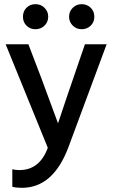

<svg xmlns="http://www.w3.org/2000/svg" viewBox="-20 -719 544 920"><path d="M193.5 -681.5Q211 -664 211 -639Q211 -614 193.5 -596.5Q176 -579 150 -579Q124 -579 107 -596Q90 -613 90 -639Q90 -665 107 -682Q124 -699 150 -699Q176 -699 193.5 -681.5ZM414.5 -682Q432 -665 432 -639Q432 -613 414.5 -596Q397 -579 371.5 -579Q346 -579 328.5 -596.5Q311 -614 311 -639Q311 -664 328.5 -681.5Q346 -699 371.5 -699Q397 -699 414.5 -682ZM85 181Q58 181 39 176V92Q55 96 73 96Q170 96 209 -11L7 -507H116L179 -342L258 -128Q271 -170 387 -507H491L308 -14Q235 181 85 181Z"/></svg>

Font: Hind Colombo Medium
Style: Regular
Weight: 500
Designer: Jyotish Sonowal, Aditi Pimprikar
Foundry: Indian Type Foundry
Version: Version 1.000;PS 1.0;hotconv 1.0.86;makeotf.lib2.5.63406; tt